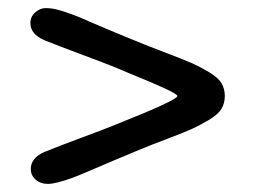

<svg xmlns="http://www.w3.org/2000/svg" viewBox="-20 -613 660 474"><path d="M159 -174Q117 -159 98.5 -159Q80 -159 68 -169.5Q56 -180 56 -196Q56 -223 90 -238Q127 -253 185 -274.5Q243 -296 267 -306Q418 -366 418 -376Q418 -384 304 -430L266 -446Q242 -456 184 -477.5Q126 -499 89 -514Q55 -529 55 -556Q55 -572 67 -582.5Q79 -593 92.5 -593Q106 -593 120.5 -589.5Q135 -586 158 -577.5Q181 -569 200 -560Q310 -513 373 -489Q436 -465 454 -457Q472 -449 495 -435.5Q518 -422 526.5 -408Q535 -394 535 -376Q535 -358 526.5 -344Q518 -330 495 -316.5Q472 -303 454.5 -295Q437 -287 393.5 -270.5Q350 -254 323.5 -243Q297 -232 259 -216Q221 -200 201.5 -191.5Q182 -183 159 -174Z"/></svg>

Font: Delius Unicase
Style: Regular
Weight: 400
Designer: Natalia Raices
Foundry: Natalia Raices
Version: Version 1.002